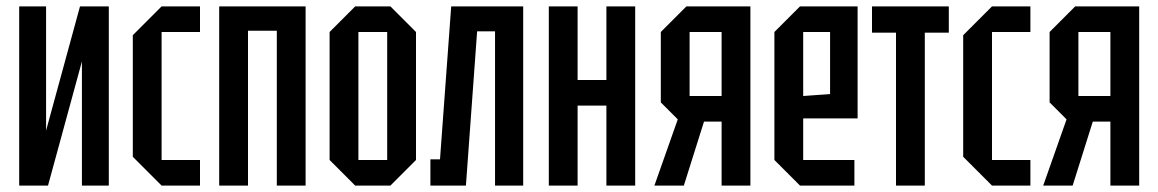

<svg xmlns="http://www.w3.org/2000/svg" viewBox="-20 -580 3620 600"><path d="M320 0H236V-388L130 0H40V-560H124V-172L230 -560H320Z M395 -90V-470L485 -560H605V-480H485V-80H605V0H485Z M665 0V-560H935V0H845V-484H755V0Z M1010 -80V-480L1090 -560H1200L1280 -480V-80L1200 0H1090ZM1100 -80H1190V-480H1100Z M1615 -560V0H1527V-482H1471L1436 0H1325V-82H1355L1390 -560Z M1695 0V-560H1785V-330H1875V-560H1965V0H1875V-250H1785V0Z M2135 -280H2235V-480H2135ZM2045 -260V-480L2125 -560H2325V0H2235V-200H2180L2117 0H2025L2098 -207Z M2400 -80V-480L2480 -560H2660V-210H2490V-80H2650V0H2480ZM2490 -280 2574 -286V-480H2490Z M2870 0V-478H2945V-560H2705V-478H2780V0Z M2990 -90V-470L3080 -560H3200V-480H3080V-80H3200V0H3080Z M3350 -280H3450V-480H3350ZM3260 -260V-480L3340 -560H3540V0H3450V-200H3395L3332 0H3240L3313 -207Z"/></svg>

Font: Tektur Condensed
Style: Regular
Weight: 400
Width: 3
Designer: Adam Jagosz
Foundry: Adam Jagosz
Version: Version 1.005;gftools[0.9.30]